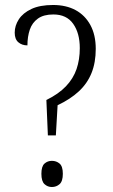

<svg xmlns="http://www.w3.org/2000/svg" viewBox="-20 -744 454 770"><path d="M172 -201 166 -343Q215 -367 244.5 -398Q274 -429 287 -467Q300 -505 300 -551Q300 -611 273.5 -648.5Q247 -686 194 -686Q155 -686 132 -669.5Q109 -653 99.5 -625Q90 -597 90 -562Q68 -562 53.5 -574.5Q39 -587 39 -613Q39 -641 55.5 -666.5Q72 -692 106 -708Q140 -724 193 -724Q245 -724 283 -703.5Q321 -683 342.5 -643.5Q364 -604 364 -548Q364 -493 347 -451Q330 -409 296 -377.5Q262 -346 211 -322L204 -201ZM188 6Q171 6 158.5 -5.5Q146 -17 146 -47Q146 -77 158.5 -88Q171 -99 188 -99Q206 -99 219 -88Q232 -77 232 -47Q232 -17 219 -5.5Q206 6 188 6Z"/></svg>

Font: Noto Serif Khmer Condensed Light
Style: Regular
Weight: 300
Width: 3
Designer: Danh Hong and the Monotype Design Team
Foundry: Monotype Imaging Inc.
Version: Version 2.004